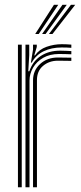

<svg xmlns="http://www.w3.org/2000/svg" viewBox="-20 -788 340 808"><path d="M110 -524.5 119 -579.5V-600H134.8V-590.5L124.2 -554.8H127.2Q145 -580.2 176.1 -591.1Q207.2 -602 240 -602Q259.8 -602 280.2 -600.2V-586.8Q263 -588.2 239.5 -588.2Q196.5 -588.2 163.9 -572.4Q131.2 -556.5 113.5 -524.5ZM87.2 0V-600H103V-556L99 -488.2H103.5Q117.8 -530.5 151.8 -552.6Q185.8 -574.8 232.8 -574.8Q245.2 -574.8 259 -574.1Q272.8 -573.5 280.2 -573V-559.5Q270.5 -560 255.5 -560.4Q240.5 -560.8 228.8 -560.8Q189.8 -560.8 161.9 -544.8Q134 -528.8 119.1 -503.1Q104.2 -477.5 104.2 -449V0ZM55.5 0V-600H71.5V0ZM119 0V-450Q119 -491.5 148.9 -518.8Q178.8 -546 223.5 -546Q255.8 -546 280.2 -545.2V-531.8Q268.5 -532 253.2 -532.2Q238 -532.5 223.5 -532.5Q187 -532.5 161.2 -510.9Q135.5 -489.2 135.5 -451V0ZM128.2 -645 207 -767.8H225.2L143 -645ZM186 -645 278.5 -767.8H296.5L200.8 -645ZM157.2 -645 242.8 -767.8H261L171.8 -645Z"/></svg>

Font: Big Shoulders Inline Text
Style: Regular
Weight: 400
Designer: Patric King
Foundry: XO Type Co
Version: Version 1.000